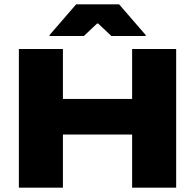

<svg xmlns="http://www.w3.org/2000/svg" viewBox="-20 -865 899 885"><path d="M270 0H67V-639H270ZM792 0H589V-639H792ZM170.5 -409H676V-245H170.5ZM331 -845H529L651.5 -703.5V-699H493.5L432.5 -756.5H427.5L366.5 -699H208.5V-703.5Z"/></svg>

Font: Anek Latin Expanded ExtraBold
Style: Regular
Weight: 800
Width: 7
Designer: Yesha Goshar
Foundry: Ek Type
Version: Version 1.003